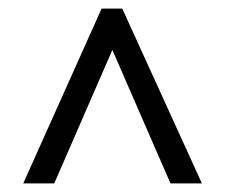

<svg xmlns="http://www.w3.org/2000/svg" viewBox="-20 -739 524 446"><path d="M216 -719H264L449 -313H376L241 -623L106 -313H34Z"/></svg>

Font: Noto Sans Bengali UI Condensed
Style: Regular
Weight: 400
Width: 3
Designer: Jelle Bosma - Monotype Design Team
Foundry: Monotype Imaging Inc.
Version: Version 2.003